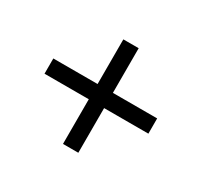

<svg xmlns="http://www.w3.org/2000/svg" viewBox="-109 -722 819 778"><g transform="rotate(30 300.0 -332.5)"><path d="M335.4 -296.9V-87.9H263.7V-296.9H56.6V-368.2H263.7V-577.1H335.4V-368.2H542.5V-296.9Z"/></g></svg>

Font: Cousine
Style: Regular
Weight: 400
Monospace: yes
Designer: Steve Matteson
Foundry: Ascender Corporation
Version: Version 1.20